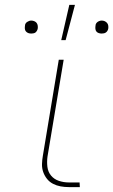

<svg xmlns="http://www.w3.org/2000/svg" viewBox="-20 -764 462 784"><path d="M306 0H261Q244 0 227.5 -3Q211 -6 196.5 -13.5Q182 -21 172 -33.5Q162 -46 156.5 -61.5Q151 -77 151.5 -94Q152 -111 155 -128L220 -520H240L174 -125Q171 -104 173.5 -83Q176 -62 188.5 -47Q201 -32 220.5 -25.5Q240 -19 261 -19H305ZM395 -627Q389 -627 383 -629Q377 -631 373.5 -635.5Q370 -640 369.5 -646.5Q369 -653 370 -659Q370 -664 372.5 -668Q375 -672 378.5 -674.5Q382 -677 386.5 -678.5Q391 -680 395 -680Q402 -680 407.5 -677.5Q413 -675 417 -670.5Q421 -666 422 -659.5Q423 -653 422 -647Q421 -642 418.5 -638Q416 -634 412.5 -631.5Q409 -629 404.5 -628Q400 -627 395 -627ZM108 -627Q101 -627 95.5 -629Q90 -631 86 -635.5Q82 -640 81.5 -646.5Q81 -653 82 -659Q82 -664 84.5 -668Q87 -672 91 -674.5Q95 -677 99 -678.5Q103 -680 108 -680Q114 -680 120 -677.5Q126 -675 129.5 -670.5Q133 -666 134 -659.5Q135 -653 134 -647Q133 -642 130.5 -638Q128 -634 125 -631.5Q122 -629 117 -628Q112 -627 108 -627ZM230 -600 263 -744H286L248 -600Z"/></svg>

Font: Iosevka Aile Thin Oblique
Style: Regular
Weight: 100
Italic angle: -9°
Designer: Belleve Invis
Foundry: Belleve Invis
Version: Version 31.1.0; ttfautohint (v1.8.4)